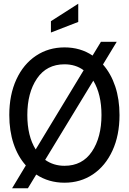

<svg xmlns="http://www.w3.org/2000/svg" viewBox="-20 -969 693 1033"><path d="M623 -350Q623 -241 585 -158.5Q547 -76 480 -31Q413 14 327 14Q242 14 175 -30L130 44H45L119 -79Q76 -127 53 -196Q30 -265 30 -350Q30 -459 68 -541.5Q106 -624 173.5 -669Q241 -714 327 -714Q413 -714 478 -670L523 -744H608L534 -622Q577 -573 600 -504Q623 -435 623 -350ZM172 -165 430 -591Q387 -623 327 -623Q231 -623 179 -546.5Q127 -470 127 -350Q127 -237 172 -165ZM526 -350Q526 -462 482 -535L223 -109Q268 -77 327 -77Q423 -77 474.5 -153.5Q526 -230 526 -350ZM254 -855 401 -949V-851L254 -794Z"/></svg>

Font: Cabin Condensed
Style: Regular
Weight: 400
Width: 3
Version: Version 2.001